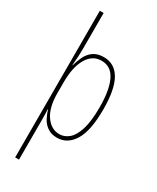

<svg xmlns="http://www.w3.org/2000/svg" viewBox="-247 -827 917 1125"><g transform="rotate(30 211.5 -264.0)"><path d="M378 -270Q378 -124 336 -57Q294 10 225 10Q186 10 160 -8Q134 -26 119.5 -53Q105 -80 98 -107H95Q96 -98 96.5 -79.5Q97 -61 97 -37V232H71V-760H97V-520Q97 -496 95.5 -465Q94 -434 91 -404H93Q102 -438 117 -468.5Q132 -499 159 -518Q186 -537 228 -537Q302 -537 340 -471Q378 -405 378 -270ZM353 -270Q353 -386 322.5 -449Q292 -512 227 -512Q166 -512 131.5 -453Q97 -394 97 -292V-219Q97 -121 134 -68Q171 -15 226 -15Q260 -15 289 -39Q318 -63 335.5 -119Q353 -175 353 -270Z"/></g></svg>

Font: Noto Sans Lao UI ExtCond Thin
Style: Regular
Weight: 100
Width: 2
Designer: Monotype Design Team
Foundry: Monotype Imaging Inc.
Version: Version 2.000; ttfautohint (v1.8.4.7-5d5b)